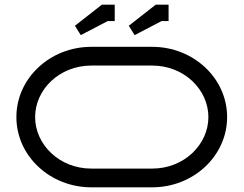

<svg xmlns="http://www.w3.org/2000/svg" viewBox="-20 -800 1040 820"><path d="M300 -690 325 -650 440 -710H470V-780H415ZM530 -690 555 -650 670 -710H700V-780H645ZM130 -300C130 -417 233.2 -520 370 -520H630C766.8 -520 870 -417 870 -300C870 -183 766.8 -80 630 -80H370C233.2 -80 130 -183 130 -300ZM50 -300C50 -134.4 193.3 0 370 0H630C806.7 0 950 -134.4 950 -300C950 -465.6 806.7 -600 630 -600H370C193.3 -600 50 -465.6 50 -300Z"/></svg>

Font: KetosagCBd
Style: Regular
Weight: 500
Designer: gluk
Foundry: gluk
Version: Version 00.0024